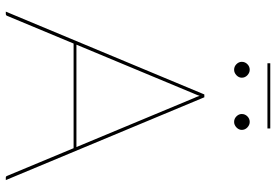

<svg xmlns="http://www.w3.org/2000/svg" viewBox="-168 -804 972 677"><g transform="rotate(90 318.5 -466.0)"><path d="M21.5 0ZM615.5 0H606.5Q602 0 600.5 -5L503 -239H134L36.5 -5Q35 0 29.5 0H21.5L313.5 -700H323.5ZM138 -249H499L326.5 -663Q324 -668.5 322 -673.2Q320 -678 318.5 -683.5Q316.5 -678 314.8 -673.2Q313 -668.5 310.5 -663ZM203.5 -932.5H433.5V-922.5H203.5ZM254.5 -832Q254.5 -821.5 245.8 -813.2Q237 -805 226.5 -805Q215 -805 206.8 -813.2Q198.5 -821.5 198.5 -832Q198.5 -843.5 206.8 -851.8Q215 -860 226.5 -860Q237 -860 245.8 -851.8Q254.5 -843.5 254.5 -832ZM438.5 -832Q438.5 -821.5 429.8 -813.2Q421 -805 410.5 -805Q399 -805 390.8 -813.2Q382.5 -821.5 382.5 -832Q382.5 -843.5 390.8 -851.8Q399 -860 410.5 -860Q421 -860 429.8 -851.8Q438.5 -843.5 438.5 -832Z"/></g></svg>

Font: Lato Hairline
Style: Regular
Weight: 100
Designer: Lukasz Dziedzic
Foundry: tyPoland Lukasz Dziedzic
Version: Version 2.007; 2014-02-27